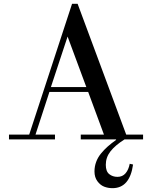

<svg xmlns="http://www.w3.org/2000/svg" viewBox="-20 -734 789 1011"><path d="M27.3 0V-25.4H133.8L359.4 -713.9H388.7L644.5 -25.4H733.4V0H635.7Q585.9 31.7 561.5 63.2Q537.1 94.7 537.1 133.8Q537.1 168.5 555.2 182.9Q573.2 197.3 598.6 197.3Q625 197.3 641.1 178.5Q657.2 159.7 663.1 128.4L680.7 132.3Q663.1 256.8 572.3 256.8Q548.8 256.8 528.3 248.8Q507.8 240.7 492.7 220Q477.5 199.2 477.5 168.9Q477.5 142.6 486.3 118.7Q495.1 94.7 512 74.2Q528.8 53.7 547.6 37.1Q566.4 20.5 591.8 2.4L590.3 0H405.3V-25.4H527.3L444.3 -250H240.2L167 -25.4H269.5V0ZM248 -275.4H434.6L335.9 -541.5Z"/></svg>

Font: Theano Didot
Style: Regular
Weight: 400
Designer: Alexey Kryukov
Version: Version 2.0